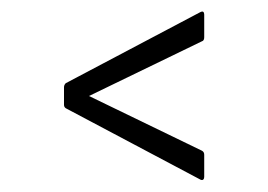

<svg xmlns="http://www.w3.org/2000/svg" viewBox="-20 -465 460 330"><path d="M325 -156 93 -279Q90 -281 90 -285V-315Q90 -319 93 -322L324 -444Q328 -446 329.5 -444.5Q331 -443 331 -440V-401Q331 -395 327 -394L133 -300L327 -206Q331 -204 331 -199V-161Q331 -158 329.5 -156.5Q328 -155 325 -156Z"/></svg>

Font: Sofia Sans Extra Condensed Light
Style: Regular
Weight: 300
Designer: Botio Nikoltchev, Ani Petrova
Foundry: lettersoup
Version: Version 4.101